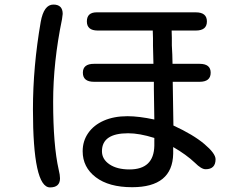

<svg xmlns="http://www.w3.org/2000/svg" viewBox="-20 -776 1040 845"><path d="M343.8 -110.4Q343.8 -155.3 368.2 -190.4Q392.6 -225.6 437 -245.1Q481.4 -264.6 541 -264.6Q590.8 -264.6 659.2 -250L657.2 -383.8V-416H393.6Q344.7 -416 344.7 -456.1Q344.7 -495.1 393.6 -495.1H655.3L653.3 -575.2V-608.4L652.3 -641.6H410.2Q362.3 -641.6 362.3 -681.6Q362.3 -721.7 405.3 -721.7H841.8Q890.6 -721.7 890.6 -681.6Q890.6 -641.6 841.8 -641.6H735.4L736.3 -609.4V-576.2L738.3 -536.1L739.3 -495.1H858.4Q907.2 -495.1 907.2 -456.1Q907.2 -416 858.4 -416H740.2L743.2 -223.6Q830.1 -183.6 878.9 -142.6Q928.7 -100.6 928.7 -75.2Q928.7 -31.2 884.8 -31.2Q866.2 -31.2 837.9 -59.6Q799.8 -95.7 742.2 -128.9V-99.6Q739.3 47.9 561.5 47.9Q459 47.9 401.4 3.9Q343.8 -40 343.8 -110.4ZM125 -294.9Q125 -482.4 159.2 -679.7Q172.9 -755.9 214.8 -755.9Q255.9 -755.9 255.9 -714.8L252.9 -691.4Q213.9 -502.9 213.9 -328.1Q213.9 -136.7 238.3 -29.3Q244.1 -5.9 244.1 8.8Q244.1 48.8 200.2 48.8Q125 48.8 125 -294.9ZM659.2 -134.8V-168.9Q593.8 -189.5 543.9 -189.5Q428.7 -189.5 428.7 -110.4Q428.7 -75.2 461.9 -52.7Q495.1 -30.3 549.8 -30.3Q657.2 -30.3 659.2 -134.8Z"/></svg>

Font: jf-openhuninn-2.1
Style: Regular
Weight: 400
Designer: [Kosugi Maru]
Designed by MOTOYA      

[Varela Round]
Joe Prince (Latin component); Avraham Cornfeld (Hebrew component)
Foundry: justfont Co., Ltd.
Version: 2.1